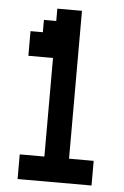

<svg xmlns="http://www.w3.org/2000/svg" viewBox="-51 -738 503 776"><g transform="rotate(5 200.0 -350.0)"><path d="M50 0H350V-100H250V-700H150V-650H100V-600H50V-500H150V-100H50Z"/></g></svg>

Font: Matrix Sans Video
Style: Regular
Weight: 400
Designer: Brad Neil
Version: Version 1.100